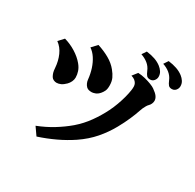

<svg xmlns="http://www.w3.org/2000/svg" viewBox="-194 -1094 1387 1363"><g transform="rotate(30 500.0 -412.5)"><path d="M812 -878.9Q851.1 -874 881.3 -863.5Q911.6 -853 935.1 -835Q951.7 -822.3 962.9 -804.9Q974.1 -787.6 974.1 -765.1Q974.1 -753.9 968.8 -742.9Q963.4 -731.9 953.6 -724.9Q943.8 -717.8 930.2 -717.8Q911.1 -717.8 901.9 -728.3Q892.6 -738.8 882.8 -762.2Q870.6 -792 845.5 -812.3Q820.3 -832.5 788.1 -842.8ZM644 -859.9Q683.1 -855 713.4 -844.5Q743.7 -834 767.1 -815.9Q783.7 -803.2 794.9 -785.9Q806.2 -768.6 806.2 -746.1Q806.2 -729 794.2 -714.1Q782.2 -699.2 762.2 -699.2Q743.2 -699.2 733.9 -709.5Q724.6 -719.7 714.8 -743.2Q702.6 -773.4 677.5 -793.5Q652.3 -813.5 620.1 -824.2ZM323.2 -729Q376.5 -711.9 420.2 -687Q463.9 -662.1 492.2 -627Q513.2 -601.6 524.7 -576.7Q536.1 -551.8 536.1 -517.1Q536.1 -489.3 528.3 -473.1Q520.5 -457 509.8 -444.8Q494.1 -426.8 476.6 -420.4Q459 -414.1 449.2 -414.1Q435.1 -414.1 424.6 -416.7Q414.1 -419.4 405.8 -426.8Q395 -437.5 389.2 -450.7Q383.3 -463.9 381.8 -478Q377.4 -522.9 364.3 -563.5Q351.1 -604 330.3 -635.5Q309.6 -667 282.2 -685.1ZM667 -698.2Q695.3 -697.3 724.6 -689.9Q753.9 -682.6 777.8 -673.3Q801.8 -664.1 813 -655.8Q843.3 -634.8 854.7 -617.9Q866.2 -601.1 866.2 -584Q866.2 -571.3 860.6 -558.8Q855 -546.4 846.2 -538.1Q839.4 -531.7 832.3 -519.8Q825.2 -507.8 819.3 -494.6Q813.5 -481.4 810.1 -470.2Q799.3 -437 779.5 -391.6Q759.8 -346.2 731.9 -295.9Q696.3 -231.4 647 -174.3Q597.7 -117.2 527.8 -69.8Q470.2 -31.2 404.5 -0.2Q338.9 30.8 267.1 54.2L223.1 -8.8Q293 -36.1 351.6 -72.3Q410.2 -108.4 459 -149.9Q512.7 -196.3 552.7 -252.7Q592.8 -309.1 622.1 -368.2Q638.2 -400.9 651.1 -436.3Q664.1 -471.7 673.1 -505.6Q682.1 -539.6 686 -566.9Q688.5 -583.5 688.2 -597.7Q688 -611.8 682.1 -623Q675.8 -634.3 664.8 -643.1Q653.8 -651.9 634.8 -657.2ZM95.2 -648.9Q144 -635.3 188.5 -607.7Q232.9 -580.1 262.2 -544.9Q282.2 -521 290.5 -496.1Q298.8 -471.2 298.8 -446.8Q298.8 -430.2 290.8 -412.8Q282.7 -395.5 270 -382.8Q250.5 -363.3 232.7 -355.2Q214.8 -347.2 198.2 -347.2Q187 -347.2 174.8 -352.5Q162.6 -357.9 155.8 -369.1Q147.9 -382.8 143.8 -396.7Q139.6 -410.6 138.2 -434.1Q134.3 -488.8 114 -534.4Q93.8 -580.1 56.2 -606.9Z"/></g></svg>

Font: BIZ UDPMincho
Style: Bold
Weight: 700
Designer: TypeBank Co., Ltd.
Foundry: Morisawa Inc.
Version: Version 1.06